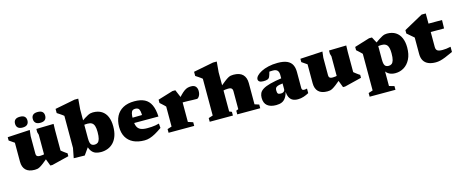

<svg xmlns="http://www.w3.org/2000/svg" viewBox="-48 -1516 6036 2518"><g transform="rotate(-15 2970.0 -257.0)"><path d="M307 -189.5Q307 -172.5 312.2 -162.5Q317.5 -152.5 329.2 -148Q341 -143.5 361 -143.5Q377 -143.5 396.8 -146.2Q416.5 -149 438.5 -154.5L450.5 -104Q400.5 -61.5 369.2 -37.5Q338 -13.5 317.5 -2.2Q297 9 281.2 12Q265.5 15 246 15Q165 15 125 -24.8Q85 -64.5 85 -138.5V-395.5L13 -445V-490L316.5 -507L307 -425.5ZM457 13.5 414.5 -98V-416L403.5 -452.5V-497.5L639 -503L636.5 -419V-142Q641.5 -137.5 651 -130Q660.5 -122.5 672.2 -113.5Q684 -104.5 695.5 -96.5Q707 -88.5 716 -83V-43.5L485.5 13.5ZM235.5 -561.5Q192.5 -561.5 171.8 -581Q151 -600.5 151 -636Q151 -671 171.8 -689.5Q192.5 -708 235.5 -708Q278 -708 298.8 -689.5Q319.5 -671 319.5 -636Q319.5 -600.5 298.8 -581Q278 -561.5 235.5 -561.5ZM476 -561.5Q433.5 -561.5 412.8 -581Q392 -600.5 392 -636Q392 -671 412.8 -689.5Q433.5 -708 476 -708Q519 -708 539.8 -689.5Q560.5 -671 560.5 -636Q560.5 -600.5 539.8 -581Q519 -561.5 476 -561.5Z M986.5 -112.5H1008.5L926.5 3.5L777.5 0.5L803 -132V-568Q796 -574.5 782.8 -584.2Q769.5 -594 752 -605.5Q734.5 -617 715 -629.5V-686L986.5 -739H1037L1025 -596V-202Q1025 -164 1031.5 -141.8Q1038 -119.5 1052.8 -110Q1067.5 -100.5 1091 -100.5Q1115 -100.5 1132.5 -113.5Q1150 -126.5 1159.5 -159.5Q1169 -192.5 1169 -251Q1169 -302 1159 -332.8Q1149 -363.5 1127.5 -377Q1106 -390.5 1071.5 -390.5Q1061.5 -390.5 1048.2 -389.8Q1035 -389 1020.5 -387.2Q1006 -385.5 993 -382L983 -419Q1026.5 -450.5 1056.2 -469.5Q1086 -488.5 1106.2 -498.5Q1126.5 -508.5 1142.5 -512Q1158.5 -515.5 1175 -515.5Q1245.5 -515.5 1292.8 -485.5Q1340 -455.5 1363.2 -400.5Q1386.5 -345.5 1386.5 -271Q1386.5 -196.5 1367.8 -142.8Q1349 -89 1316 -54Q1283 -19 1239.2 -2Q1195.5 15 1146 15Q1109.5 15 1078 5Q1046.5 -5 1023.2 -32.8Q1000 -60.5 986.5 -112.5Z M1737 -515.5Q1821 -515.5 1875.8 -487.8Q1930.5 -460 1959 -399.5Q1987.5 -339 1992.5 -240.5H1605V-312.5L1841.5 -316L1789.5 -279.5Q1790.5 -337 1784.2 -366.8Q1778 -396.5 1763 -407.2Q1748 -418 1723.5 -418Q1701.5 -418 1687.5 -408Q1673.5 -398 1666.5 -371.5Q1659.5 -345 1659.5 -294Q1659.5 -231.5 1674.2 -196Q1689 -160.5 1722.5 -145.5Q1756 -130.5 1811 -130.5Q1843 -130.5 1870.5 -132.2Q1898 -134 1923.2 -138.2Q1948.5 -142.5 1974 -149.5L1979 -89Q1928.5 -53.5 1886.8 -30.2Q1845 -7 1809 4Q1773 15 1738.5 15Q1649 15 1586.5 -15.2Q1524 -45.5 1491.2 -102.8Q1458.5 -160 1458.5 -241.5Q1458.5 -324 1490 -385.8Q1521.5 -447.5 1583.8 -481.5Q1646 -515.5 1737 -515.5Z M2506 -512Q2550.5 -512 2569.8 -488.2Q2589 -464.5 2589 -428Q2589 -386 2572 -359.2Q2555 -332.5 2539.5 -332.5Q2505.5 -332.5 2477.5 -333.8Q2449.5 -335 2422.2 -336Q2395 -337 2363.5 -337Q2347.5 -337 2337.8 -335.8Q2328 -334.5 2319.8 -330.5Q2311.5 -326.5 2299.5 -318.5L2284 -352.5Q2328.5 -404 2359.5 -435.5Q2390.5 -467 2414 -483.5Q2437.5 -500 2459 -506Q2480.5 -512 2506 -512ZM2346.5 -395V-72L2413.5 -50V0H2065.5V-50L2124.5 -69V-340Q2117.5 -348 2106.8 -358.2Q2096 -368.5 2082.2 -381Q2068.5 -393.5 2051.5 -408.5V-453L2256.5 -515.5H2295.5Z M2998 -50 3028.5 -62.5V-306.5Q3028.5 -323.5 3023 -334.8Q3017.5 -346 3004.8 -351.5Q2992 -357 2969 -357Q2949 -357 2927 -354Q2905 -351 2883.5 -345L2870.5 -392Q2923 -436 2955.8 -461.2Q2988.5 -486.5 3009.2 -498Q3030 -509.5 3046.5 -512.5Q3063 -515.5 3083 -515.5Q3168 -515.5 3209.2 -474Q3250.5 -432.5 3250.5 -356V-69L3310 -50V0H2998ZM2939 0H2624V-50L2683 -69V-568Q2676 -574.5 2662.8 -584.2Q2649.5 -594 2632.2 -605.5Q2615 -617 2595.5 -629.5V-686L2867 -739H2917.5L2905 -596V-64L2939 -50Z M3694 -310V-240.5Q3654.5 -236.5 3630.5 -230.8Q3606.5 -225 3594 -217Q3581.5 -209 3577.2 -197.5Q3573 -186 3573 -170Q3573 -139.5 3582.5 -127.8Q3592 -116 3621.5 -116Q3639 -116 3651.2 -121.5Q3663.5 -127 3670.2 -137Q3677 -147 3677 -160V-353.5Q3677 -394 3658.5 -414.2Q3640 -434.5 3598 -434.5Q3573.5 -434.5 3558.8 -433.2Q3544 -432 3534 -430L3558 -473Q3553.5 -449.5 3548.8 -430.5Q3544 -411.5 3539.2 -396.2Q3534.5 -381 3528.5 -367.5Q3520 -347 3499.8 -339Q3479.5 -331 3443 -331Q3407 -331 3390 -343Q3373 -355 3373 -375.5Q3373 -398 3395.5 -422.2Q3418 -446.5 3459 -467.8Q3500 -489 3556.8 -502.2Q3613.5 -515.5 3682.5 -515.5Q3763.5 -515.5 3810.5 -494Q3857.5 -472.5 3877.8 -432Q3898 -391.5 3898 -334.5V-120Q3898 -106.5 3901.8 -98.8Q3905.5 -91 3913 -87.8Q3920.5 -84.5 3932 -84.5Q3939.5 -84.5 3948.2 -85.8Q3957 -87 3969 -90.5V-28.5Q3937 -10.5 3898.8 2.2Q3860.5 15 3820 15Q3776.5 15 3747.8 -0.5Q3719 -16 3703.8 -48.5Q3688.5 -81 3685.5 -132L3692.5 -138Q3677.5 -79 3655.5 -45.8Q3633.5 -12.5 3601.5 1.2Q3569.5 15 3524 15Q3447 15 3404.8 -19.5Q3362.5 -54 3362.5 -126Q3362.5 -161 3375.2 -188.5Q3388 -216 3422.8 -238Q3457.5 -260 3523 -277.5Q3588.5 -295 3694 -310Z M4280.5 -189.5Q4280.5 -172.5 4285.8 -162.5Q4291 -152.5 4302.8 -148Q4314.5 -143.5 4334.5 -143.5Q4350.5 -143.5 4370.2 -146.2Q4390 -149 4412 -154.5L4424 -104Q4374 -61.5 4342.8 -37.5Q4311.5 -13.5 4291 -2.2Q4270.5 9 4254.8 12Q4239 15 4219.5 15Q4138.5 15 4098.5 -24.8Q4058.5 -64.5 4058.5 -138.5V-395.5L3986.5 -445V-490L4290 -507L4280.5 -425.5ZM4430.5 13.5 4388 -98V-416L4377 -452.5V-497.5L4612.5 -503L4610 -419V-142Q4615 -137.5 4624.5 -130Q4634 -122.5 4645.8 -113.5Q4657.5 -104.5 4669 -96.5Q4680.5 -88.5 4689.5 -83V-43.5L4459 13.5Z M5160 -250Q5160 -327.5 5137.2 -358.5Q5114.5 -389.5 5062.5 -389.5Q5053 -389.5 5039.5 -388.8Q5026 -388 5011.8 -386.2Q4997.5 -384.5 4984 -381.5L4979 -419Q5022.5 -450.5 5051.8 -469.5Q5081 -488.5 5100.8 -498.5Q5120.5 -508.5 5135.8 -512Q5151 -515.5 5167.5 -515.5Q5237.5 -515.5 5284.2 -485.5Q5331 -455.5 5354.5 -400.5Q5378 -345.5 5378 -272Q5378 -178 5345.5 -114Q5313 -50 5259.8 -17.5Q5206.5 15 5143.5 15Q5097.5 15 5065.2 -1Q5033 -17 5013.2 -45.5Q4993.5 -74 4985.5 -111.5H5016V155.5L5085.5 175.5V225.5H4735V175.5L4794 156.5V-341Q4787 -348.5 4776.5 -358.8Q4766 -369 4752 -381.8Q4738 -394.5 4721 -409.5V-454L4926 -517H4965L5016 -421V-203Q5016 -164.5 5022.5 -142Q5029 -119.5 5043.8 -110Q5058.5 -100.5 5082 -100.5Q5106 -100.5 5123.5 -113.5Q5141 -126.5 5150.5 -159Q5160 -191.5 5160 -250Z M5728.5 -184Q5728.5 -148.5 5748 -133.8Q5767.5 -119 5819 -119Q5842 -119 5869.2 -122Q5896.5 -125 5929.5 -132.5V-62Q5866 -32.5 5824 -15.8Q5782 1 5751.5 8Q5721 15 5691.5 15Q5632 15 5590.8 -3Q5549.5 -21 5528.2 -57.2Q5507 -93.5 5507 -148V-371L5414 -451V-496Q5422.5 -501.5 5443.8 -513Q5465 -524.5 5493.8 -540.5Q5522.5 -556.5 5554.8 -574Q5587 -591.5 5617.2 -608.5Q5647.5 -625.5 5672 -638.5H5728.5V-490ZM5637 -386.5 5639 -500.5H5912L5909.5 -386.5Z"/></g></svg>

Font: Newsreader 9pt ExtraBold
Style: Regular
Weight: 800
Designer: Hugues Gentile
Foundry: Production Type
Version: Version 1.003